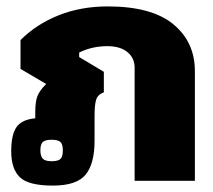

<svg xmlns="http://www.w3.org/2000/svg" viewBox="-20 -564 663 599"><path d="M15 -92Q15 -144 31.5 -167.5Q48 -191 90 -195V-214Q90 -246 96.5 -263.5Q103 -281 124 -302L44 -349V-439Q94 -489 163.5 -516.5Q233 -544 316 -544Q453 -544 520.5 -488.5Q588 -433 588 -342V0H400V-353Q400 -383 377.5 -401.5Q355 -420 315 -420Q267 -420 227 -400V-386L304 -340V-276Q285 -269 280 -253Q275 -237 275 -203V-125Q275 -53 247 -19Q219 15 145 15Q69 15 42 -11Q15 -37 15 -92ZM176 -95Q176 -114 168.5 -121Q161 -128 141 -128Q121 -128 113.5 -121Q106 -114 106 -95Q106 -77 113.5 -69Q121 -61 141 -61Q161 -61 168.5 -68Q176 -75 176 -95Z"/></svg>

Font: Pridi
Style: Bold
Weight: 700
Designer: Katatrad Team
Foundry: CadsonDemak
Version: Version 1.001